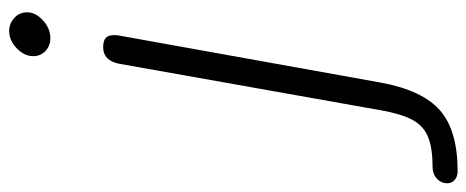

<svg xmlns="http://www.w3.org/2000/svg" viewBox="-382 -424 1042 429"><g transform="rotate(-90 139.5 -209.0)"><path d="M229 -656Q229 -676 246.5 -693Q264 -710 285 -710Q302 -710 314.5 -698.5Q327 -687 327 -670Q327 -651 309 -634.5Q291 -618 269 -618Q252 -618 240.5 -629Q229 -640 229 -656ZM-55 269Q-55 255 -44.5 245.5Q-34 236 -18 236Q25 236 49.5 225.5Q74 215 87 190.5Q100 166 108 121L212 -464Q219 -500 249 -500Q263 -500 269.5 -494.5Q276 -489 276 -476Q276 -469 275 -464L170 120Q153 213 108 252.5Q63 292 -28 292Q-40 292 -47.5 285.5Q-55 279 -55 269Z"/></g></svg>

Font: Kodchasan Light
Style: Italic
Weight: 300
Italic angle: -10°
Version: Version 1.000; ttfautohint (v1.6)